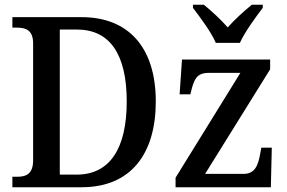

<svg xmlns="http://www.w3.org/2000/svg" viewBox="-20 -786 1205 806"><path d="M886 -606H987C1007 -651 1054 -715 1083 -753V-766H1037C1005 -740 964 -703 936 -671C908 -703 868 -740 836 -766H790V-753C819 -715 867 -651 886 -606ZM32 0H323C530 0 634 -141 634 -360C634 -587 519 -714 323 -714H32V-670H51C89 -670 119 -659 119 -604V-113C119 -57 91 -44 53 -44H32ZM302 -53H231V-662H303C442 -662 512 -557 512 -360C512 -164 442 -53 302 -53ZM717 0H1117L1121 -166H1077L1072 -139C1063 -88 1048 -56 1002 -56H841L1114 -495V-536H744L734 -390H779L782 -402C795 -455 807 -480 856 -480H989L717 -40Z"/></svg>

Font: Noto Serif SemiCondensed Medium
Style: Regular
Weight: 500
Width: 4
Designer: Monotype Design Team
Foundry: Monotype Imaging Inc.
Version: Version 2.014